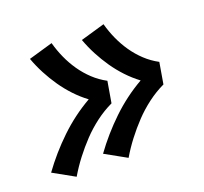

<svg xmlns="http://www.w3.org/2000/svg" viewBox="-97 -709 794 747"><g transform="rotate(-20 300.0 -335.0)"><path d="M315 -74 227 -123Q274 -188 333 -244.5Q392 -301 462 -341Q434 -362 410 -387.5Q386 -413 366 -442Q346 -471 329.5 -502.5Q313 -534 301 -567L401 -596Q410 -563 424 -532Q438 -501 457 -473.5Q476 -446 500.5 -423Q525 -400 555 -384L540 -296Q504 -279 471.5 -254.5Q439 -230 411.5 -201Q384 -172 359.5 -140Q335 -108 315 -74ZM100 -74 12 -123Q59 -188 118 -244.5Q177 -301 247 -341Q219 -362 195 -387.5Q171 -413 151 -442Q131 -471 114.5 -502.5Q98 -534 86 -567L186 -596Q195 -563 209 -532Q223 -501 242 -473.5Q261 -446 285.5 -423Q310 -400 340 -384L325 -296Q289 -279 256.5 -254.5Q224 -230 196.5 -201Q169 -172 144.5 -140Q120 -108 100 -74Z"/></g></svg>

Font: Iosevka Slab XBdExObl
Style: Regular
Weight: 800
Width: 7
Italic angle: -9°
Monospace: yes
Designer: Belleve Invis
Foundry: Belleve Invis
Version: Version 11.1.0; ttfautohint (v1.8.3)